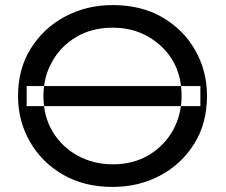

<svg xmlns="http://www.w3.org/2000/svg" viewBox="-20 -728 888 756"><path d="M424 8Q311 8 227.5 -40.5Q144 -89 97.5 -170.5Q51 -252 51 -350Q51 -457 101.5 -537.5Q152 -618 236.5 -663Q321 -708 424 -708Q536 -708 619 -660Q702 -612 748.5 -530.5Q795 -449 795 -350Q795 -242 744.5 -161.5Q694 -81 610 -36.5Q526 8 424 8ZM424 -81Q505 -81 566 -117.5Q627 -154 661 -215Q695 -276 695 -350Q695 -470 616 -544.5Q537 -619 424 -619Q342 -619 280.5 -582.5Q219 -546 185 -485Q151 -424 151 -350Q151 -269 188 -208.5Q225 -148 287 -114.5Q349 -81 424 -81ZM769 -310V-389H85V-310Z"/></svg>

Font: Argentum Novus
Style: Regular
Weight: 400
Designer: Julieta Ulanovsky
Foundry: Julieta Ulanovsky
Version: Version 7.20;July 27, 2021;FontCreator 13.0.0.2683 64-bit